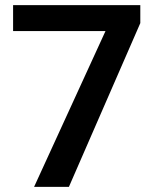

<svg xmlns="http://www.w3.org/2000/svg" viewBox="-20 -731 611 751"><path d="M528.8 -710.9V-640.6L249.5 0H113.3L392.6 -609.4H31.2V-710.9Z"/></svg>

Font: Vazirmatn RD UI SemiBold
Style: Regular
Weight: 600
Designer: Saber Rastikerdar
Foundry: Saber Rastikerdar
Version: Version 33.003